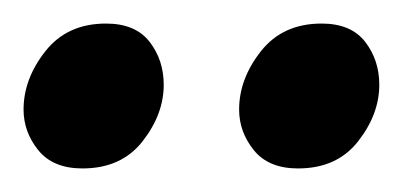

<svg xmlns="http://www.w3.org/2000/svg" viewBox="-26 -757 346 163"><path d="M227 -614Q202 -614 189.5 -629.5Q177 -645 177 -664Q177 -690 195.5 -713.5Q214 -737 247 -737Q272 -737 284 -721.5Q296 -706 296 -685Q296 -660 278 -637Q260 -614 227 -614ZM44 -614Q19 -614 6.5 -629.5Q-6 -645 -6 -664Q-6 -690 12.5 -713.5Q31 -737 64 -737Q89 -737 101 -721.5Q113 -706 113 -685Q113 -660 95 -637Q77 -614 44 -614Z"/></svg>

Font: Fuzzy Bubbles
Style: Bold
Weight: 700
Designer: Robert E. Leuschke
Foundry: Robert E. Leuschke
Version: Version 1.010; ttfautohint (v1.8.3)